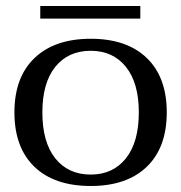

<svg xmlns="http://www.w3.org/2000/svg" viewBox="-20 -609 603 639"><path d="M114 -589H447V-547H114ZM28 -235Q28 -352 95 -416Q162 -480 282 -480Q402 -480 468.5 -416Q535 -352 535 -235Q535 -118 468.5 -54Q402 10 282 10Q161 10 94.5 -54Q28 -118 28 -235ZM442 -235Q442 -333 399 -386.5Q356 -440 282 -440Q207 -440 164 -386.5Q121 -333 121 -235Q121 -136 164 -82Q207 -28 282 -28Q356 -28 399 -82Q442 -136 442 -235Z"/></svg>

Font: TavirajRegular
Style: Regular
Weight: 400
Designer: Katatrad Team
Foundry: CadsonDemak
Version: Version 1.000